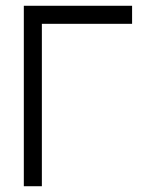

<svg xmlns="http://www.w3.org/2000/svg" viewBox="-20 -645 540 665"><path d="M437.5 -562.5H125V0H62.5V-625H437.5Z"/></svg>

Font: 寒蝉点阵体 16px
Style: Regular
Weight: 400
Designer: Designed by Warren2060
Foundry: ChillType
Version: Version 1.000